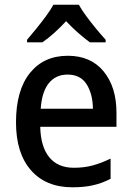

<svg xmlns="http://www.w3.org/2000/svg" viewBox="-20 -786 559 816"><path d="M268 -549Q366 -549 420.5 -482.5Q475 -416 475 -307V-247H151Q153 -162 189.5 -117.5Q226 -73 294 -73Q338 -73 374.5 -83Q411 -93 450 -112V-26Q413 -7 375 1.5Q337 10 288 10Q175 10 111.5 -62.5Q48 -135 48 -266Q48 -402 107 -475.5Q166 -549 268 -549ZM267 -469Q217 -469 187.5 -432.5Q158 -396 153 -324H375Q374 -387 348 -428Q322 -469 267 -469ZM315 -766Q327 -744 347 -717Q367 -690 388.5 -664Q410 -638 429 -617V-606H362Q339 -623 312.5 -646Q286 -669 261 -696Q209 -640 160 -606H95V-617Q113 -638 134.5 -664.5Q156 -691 175.5 -717.5Q195 -744 207 -766Z"/></svg>

Font: Noto Sans Gurmukhi UI SemiCondensed Medium
Style: Regular
Weight: 500
Width: 4
Designer: Jelle Bosma - Monotype Design Team
Foundry: Monotype Imaging Inc.
Version: Version 2.004; ttfautohint (v1.8.4.7-5d5b)